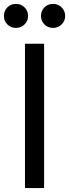

<svg xmlns="http://www.w3.org/2000/svg" viewBox="-38 -964 354 984"><path d="M188 0H90V-740H188ZM234 -821Q207 -821 189.5 -839Q172 -857 172 -882Q172 -908 189.5 -926Q207 -944 234 -944Q260 -944 278 -926Q296 -908 296 -882Q296 -857 278 -839Q260 -821 234 -821ZM44 -821Q17 -821 -0.5 -839Q-18 -857 -18 -882Q-18 -908 -0.5 -926Q17 -944 44 -944Q70 -944 88 -926Q106 -908 106 -882Q106 -857 88 -839Q70 -821 44 -821Z"/></svg>

Font: Be Vietnam Pro Variable Thin
Style: Regular
Weight: 100
Designer: Lam Bao, Tony Le, Vietanh Nguyen
Foundry: Yellow Type Foundry
Version: Version 1.002